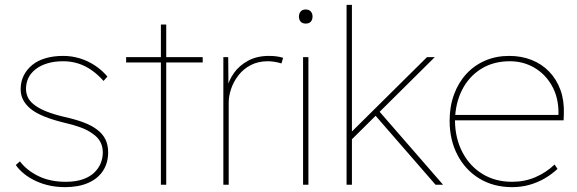

<svg xmlns="http://www.w3.org/2000/svg" viewBox="-20 -760 2375 790"><path d="M248 10Q182 10 128 -15Q74 -40 45 -81L62 -96Q90 -59 138 -35.5Q186 -12 250 -12Q291 -12 320 -22Q349 -32 367 -49Q385 -66 394 -87.5Q403 -109 403 -133Q403 -182 361 -210Q341 -225 311 -236Q281 -247 241 -256Q196 -267 161.5 -281Q127 -295 105 -313Q85 -330 75 -349.5Q65 -369 65 -393Q65 -424 77.5 -449Q90 -474 112.5 -492.5Q135 -511 167.5 -520.5Q200 -530 240 -530Q275 -530 308 -520Q341 -510 370 -491Q399 -472 422 -445L406 -427Q384 -452 358 -470.5Q332 -489 302.5 -498.5Q273 -508 240 -508Q204 -508 175.5 -499.5Q147 -491 127 -475.5Q107 -460 97 -439.5Q87 -419 87 -394Q87 -377 94 -361Q101 -345 117 -332Q137 -315 169.5 -302Q202 -289 245 -279Q290 -269 323.5 -256.5Q357 -244 379 -227Q402 -210 413.5 -187Q425 -164 425 -133Q425 -90 404 -57.5Q383 -25 343 -7.5Q303 10 248 10Z M642 0V-659H664V0ZM499 -503V-525H814V-503Z M899 0V-525H919L920 -398L914 -396Q921 -429 942.5 -459.5Q964 -490 1000.5 -510Q1037 -530 1087 -530Q1104 -530 1118.5 -528Q1133 -526 1145 -522L1138 -499Q1122 -504 1107.5 -506Q1093 -508 1082 -508Q1042 -508 1011.5 -492Q981 -476 961 -450Q941 -424 931 -394.5Q921 -365 921 -338V0Z M1227 0V-525H1249V0ZM1238 -663Q1224 -663 1217 -671Q1210 -679 1210 -692Q1210 -704 1217 -712.5Q1224 -721 1238 -721Q1251 -721 1258.5 -713Q1266 -705 1266 -692Q1266 -679 1259 -671Q1252 -663 1238 -663Z M1420 -179V-211L1737 -525H1769ZM1406 0V-740H1428V0ZM1772 0 1519 -291 1536 -307 1803 0Z M2087 10Q2011 10 1953 -25Q1895 -60 1862.5 -122Q1830 -184 1830 -263Q1830 -322 1848 -371Q1866 -420 1898.5 -455.5Q1931 -491 1976 -510.5Q2021 -530 2075 -530Q2125 -530 2167 -513.5Q2209 -497 2239.5 -465.5Q2270 -434 2286 -390Q2302 -346 2300 -291L2299 -265H1842V-287H2288L2276 -270L2278 -295Q2278 -359 2251 -407Q2224 -455 2178.5 -481.5Q2133 -508 2078 -508Q2010 -508 1959.5 -476.5Q1909 -445 1881 -389.5Q1853 -334 1852 -263Q1853 -190 1883 -133Q1913 -76 1965.5 -44Q2018 -12 2087 -12Q2139 -12 2183 -31Q2227 -50 2262 -83L2274 -65Q2249 -42 2220.5 -25.5Q2192 -9 2158.5 0.5Q2125 10 2087 10Z"/></svg>

Font: Lexend Deca Thin
Style: Regular
Weight: 250
Designer: Bonnie Shaver-Troup, Thomas Jockin
Foundry: Lexend
Version: Version 1.007